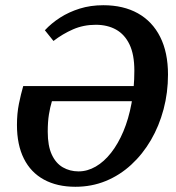

<svg xmlns="http://www.w3.org/2000/svg" viewBox="-20 -700 674 736"><path d="M269 16Q199 16 148.5 -11.5Q98 -39 71.5 -92Q45 -145 45 -221Q45 -265 52.5 -302Q60 -339 69 -370H545L540 -312H179Q172 -289 167.5 -261Q163 -233 163 -195Q163 -141 178.5 -107.5Q194 -74 221 -58.5Q248 -43 281 -43Q315 -43 347 -61.5Q379 -80 406 -114.5Q433 -149 453 -196.5Q473 -244 484 -303Q495 -362 495 -429Q495 -491 476.5 -529.5Q458 -568 425 -586.5Q392 -605 347 -605Q300 -605 260 -587.5Q220 -570 185 -543L152 -584Q177 -611 210.5 -632.5Q244 -654 285.5 -667Q327 -680 376 -680Q453 -680 508.5 -649Q564 -618 594 -558.5Q624 -499 624 -414Q624 -345 607 -281Q590 -217 558.5 -163Q527 -109 483 -68.5Q439 -28 385 -6Q331 16 269 16Z"/></svg>

Font: Source Serif 4 SemiBold
Style: Italic
Weight: 600
Italic angle: -12°
Designer: Frank Grießhammer
Foundry: Adobe Systems Incorporated
Version: Version 4.004;hotconv 1.0.116;makeotfexe 2.5.65601